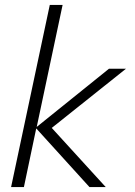

<svg xmlns="http://www.w3.org/2000/svg" viewBox="-20 -759 547 779"><path d="M182 -739H234L129 -244L422 -480H491L190 -240L409 0H343L127 -238L77 0H25Z"/></svg>

Font: Prompt ExtraLight
Style: Italic
Weight: 275
Italic angle: -12°
Designer: Katatrad Team
Foundry: CadsonDemak
Version: Version 1.000